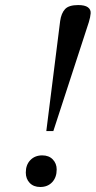

<svg xmlns="http://www.w3.org/2000/svg" viewBox="-20 -727 378 759"><path d="M163.1 -209 217.8 -644Q222.2 -674.8 237.1 -690.9Q252 -707 289.1 -707Q315.4 -707 327.4 -698.2Q339.4 -689.5 338.4 -674.6Q337.4 -659.7 331.1 -639.2L190.9 -209ZM82 -44.9Q82 -75.7 100.1 -94.2Q118.2 -112.8 147 -112.8Q173.3 -112.8 188.7 -96.7Q204.1 -80.6 204.1 -57.1Q204.1 -25.9 186.3 -6.8Q168.5 12.2 139.2 12.2Q112.8 12.2 97.4 -3.9Q82 -20 82 -44.9Z"/></svg>

Font: Linguistics Pro
Style: Italic
Weight: 400
Italic angle: -12°
Designer: Stefan Peev, Context Ltd
Foundry: Stefan Peev, Context Ltd
Version: Version 001.000